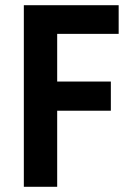

<svg xmlns="http://www.w3.org/2000/svg" viewBox="-20 -717 492 737"><path d="M71.5 0V-697H435.5V-587H199.5V-404H405.5V-292H199.5V0Z"/></svg>

Font: Alatsi
Style: Regular
Weight: 400
Designer: Spyros Zevelakis, Eben Sorkin
Foundry: www.sorkintype.com
Version: Version 1.008; ttfautohint (v1.8.4.7-5d5b)